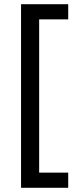

<svg xmlns="http://www.w3.org/2000/svg" viewBox="-20 -734 369 912"><path d="M304 158V86H166V-642H304V-714H80V158Z"/></svg>

Font: Noto Sans Mro
Style: Regular
Weight: 400
Designer: Monotype Design Team
Foundry: Monotype Imaging Inc.
Version: Version 2.001